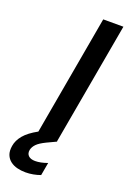

<svg xmlns="http://www.w3.org/2000/svg" viewBox="-251 -752 685 1020"><g transform="rotate(20 91.5 -242.5)"><path d="M119 195Q100 202 78.5 206Q57 210 35 210Q11 210 -11.5 204.5Q-34 199 -51 186Q-68 173 -76 152.5Q-84 132 -79 102Q-74 70 -49.5 40.5Q-25 11 26 -17L146 -695H260L137 -3L138 -1H137V0H136L85 24Q50 41 35 56.5Q20 72 16 90Q12 111 24.5 123.5Q37 136 63 136Q93 136 132 122L119 195Z"/></g></svg>

Font: SVN-Poppins Medium
Style: Italic
Weight: 500
Italic angle: -10°
Designer: Ninad Kale (Devanagari), Jonny Pinhorn (Latin)
Foundry: Indian Type Foundry
Version: Version 3.002 2017; ttfautohint (v1.8.3)